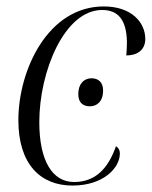

<svg xmlns="http://www.w3.org/2000/svg" viewBox="-20 -566 471 596"><path d="M205 10C301 10 352 -45 352 -89C352 -101 347 -108 340 -112C316 -44 277 -1 210 -1C143 -1 102 -66 102 -187C102 -344 180 -535 297 -535C347 -535 373 -504 374 -435C374 -420 373 -406 372 -394C410 -394 431 -414 431 -445C431 -495 390 -546 302 -546C129 -546 37 -349 37 -193C37 -57 105 10 205 10ZM259 -236C280 -236 300 -250 300 -285C300 -312 284 -323 264 -323C240 -323 223 -305 223 -274C223 -247 238 -236 259 -236Z"/></svg>

Font: Noto Serif Display SemiCondensed Light
Style: Italic
Weight: 300
Width: 4
Italic angle: -12°
Designer: Monotype Design Team
Foundry: Monotype Imaging Inc.
Version: Version 2.009